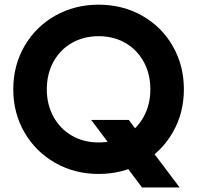

<svg xmlns="http://www.w3.org/2000/svg" viewBox="-20 -741 855 833"><path d="M37.6 -353.5Q37.6 -457 86.2 -541Q134.8 -625 219.5 -672.9Q304.3 -720.7 407.7 -720.7Q512.2 -720.7 596.7 -672.9Q681.2 -625 729.5 -541Q777.8 -457 777.8 -353.5Q777.8 -250.5 729.5 -166.5Q681.2 -82.5 596.7 -34.4Q512.2 13.7 407.7 13.7Q304.3 13.7 219.5 -34.4Q134.8 -82.5 86.2 -166.5Q37.6 -250.5 37.6 -353.5ZM632.3 -353.5Q632.3 -420.5 603.5 -473Q574.7 -525.4 523.7 -554.7Q472.7 -584 407.7 -584Q342.8 -584 291.7 -554.7Q240.7 -525.4 211.9 -473Q183.1 -420.5 183.1 -353.5Q183.1 -287.2 211.9 -234.7Q240.7 -182.1 291.7 -152.6Q342.8 -123 407.7 -123Q472.7 -123 523.7 -152.6Q574.7 -182.1 603.5 -234.7Q632.3 -287.2 632.3 -353.5ZM375.5 -220.7H538.6L759.3 72.3H596.2Z"/></svg>

Font: Wanted Sans Variable
Style: Regular
Weight: 400
Designer: Original Design by Kil Hyung-jin and Kang Hanbin, Wanted Lab, Inc; Hangeul from Source Han Sans by Jang Soo-young and Ka
Foundry: Wanted Lab, Inc.
Version: Version 1.003;Glyphs 3.2 (3227)